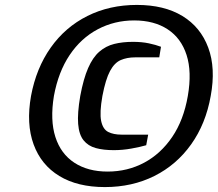

<svg xmlns="http://www.w3.org/2000/svg" viewBox="-20 -740 884 780"><path d="M406 20Q295 20 221 -25Q147 -70 116.5 -153.5Q86 -237 106 -350Q127 -463 186 -546.5Q245 -630 335 -675Q425 -720 536 -720Q647 -720 721 -675Q795 -630 826 -546.5Q857 -463 836 -350Q816 -237 756.5 -153.5Q697 -70 607 -25Q517 20 406 20ZM442 -130Q400 -130 369 -138.5Q338 -147 319.5 -170Q301 -193 297.5 -236.5Q294 -280 306 -350Q319 -420 338 -463.5Q357 -507 383.5 -530Q410 -553 444 -561.5Q478 -570 520 -570Q556 -570 584.5 -564Q613 -558 634 -550L627 -507H529Q496 -507 470.5 -496Q445 -485 427 -451.5Q409 -418 396 -350Q384 -282 391 -248.5Q398 -215 419.5 -204Q441 -193 474 -193H582L574 -150Q550 -143 514 -136.5Q478 -130 442 -130ZM417 -43Q498 -43 565.5 -79Q633 -115 679.5 -183.5Q726 -252 743 -350Q760 -448 738 -516.5Q716 -585 661 -621Q606 -657 525 -657Q445 -657 377 -621Q309 -585 263 -516.5Q217 -448 199 -350Q183 -252 205 -183.5Q227 -115 282 -79Q337 -43 417 -43Z"/></svg>

Font: Cuprum Medium
Style: Italic
Weight: 500
Italic angle: -10°
Version: Version 3.000